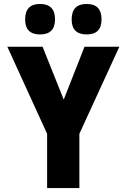

<svg xmlns="http://www.w3.org/2000/svg" viewBox="-20 -950 640 970"><path d="M218 0V-274L17 -714H195L302 -447L407 -714H583L381 -274V0ZM418 -776Q493 -776 493 -852Q493 -930 418 -930Q342 -930 342 -852Q342 -776 418 -776ZM182 -776Q258 -776 258 -852Q258 -930 182 -930Q107 -930 107 -852Q107 -776 182 -776Z"/></svg>

Font: Noto Sans Mono Extra
Style: Regular
Weight: 800
Designer: Monotype Design Team
Foundry: Monotype Imaging Inc.
Version: Version 1.900